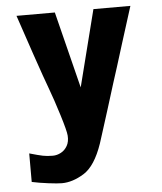

<svg xmlns="http://www.w3.org/2000/svg" viewBox="-53 -596 706 838"><g transform="rotate(-5 300.0 -177.5)"><path d="M155.5 72Q173.5 72 191 62.8Q208.5 53.5 219 35Q229.5 16.5 227.5 -10Q226 -31 204 -101.8Q182 -172.5 163.5 -222Q148.5 -261.5 109 -376.8Q69.5 -492 50.5 -550H218.5L302.5 -214.5L387.5 -550H549.5Q535 -506 499 -390Q479.5 -326.5 467.5 -289Q452 -242 411 -109.5Q396 -62.5 384 -24.2Q372 14 364.5 37Q331.5 133 281.5 164Q231.5 195 184.5 195Q166 195 126 190Q86 185 53.5 178V53Q93.5 64.5 112 68.2Q130.5 72 155.5 72Z"/></g></svg>

Font: JuliaMono Black
Style: Regular
Weight: 900
Monospace: yes
Designer: cormullion
Foundry: corm
Version: Version 0.054; ttfautohint (v1.8.4)